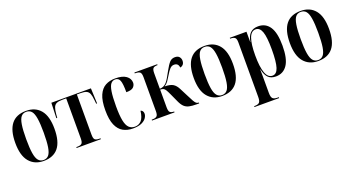

<svg xmlns="http://www.w3.org/2000/svg" viewBox="-51 -1162 3684 2011"><g transform="rotate(-20 1790.5 -157.0)"><path d="M259 10Q158 10 100 -59Q42 -128 42 -269Q42 -547 262 -547Q365 -547 422 -478Q479 -409 479 -269Q479 -127 423.5 -58.5Q368 10 259 10ZM261 0Q297 0 318.5 -25.5Q340 -51 349.5 -110Q359 -169 359 -269Q359 -369 349.5 -428Q340 -487 318.5 -512Q297 -537 260 -537Q224 -537 203 -512Q182 -487 172.5 -428Q163 -369 163 -269Q163 -169 172.5 -110Q182 -51 204 -25.5Q226 0 261 0Z M628 0V-10H639Q674 -10 688.5 -23Q703 -36 703 -79V-526H658Q619 -526 596 -516Q573 -506 562.5 -480Q552 -454 548 -406L545 -366H535L541 -536H982L989 -366H979L975 -406Q971 -454 960.5 -480Q950 -506 927 -516Q904 -526 865 -526H822V-79Q822 -36 835.5 -23Q849 -10 883 -10H898V0Z M1254 10Q1192 10 1145 -16Q1098 -42 1071.5 -102.5Q1045 -163 1045 -267Q1045 -374 1072 -435Q1099 -496 1146 -521.5Q1193 -547 1256 -547Q1336 -547 1377 -517Q1418 -487 1418 -441Q1418 -414 1397.5 -392.5Q1377 -371 1317 -371Q1317 -466 1303 -501.5Q1289 -537 1252 -537Q1223 -537 1203.5 -514Q1184 -491 1174.5 -432.5Q1165 -374 1165 -268Q1165 -169 1176.5 -110.5Q1188 -52 1213.5 -26.5Q1239 -1 1279 -1Q1323 -1 1352 -32.5Q1381 -64 1390 -138Q1405 -135 1412.5 -123Q1420 -111 1420 -95Q1420 -73 1404 -48.5Q1388 -24 1351.5 -7Q1315 10 1254 10Z M1468 0V-10H1475Q1510 -10 1525 -23Q1540 -36 1540 -78V-458Q1540 -501 1524.5 -513.5Q1509 -526 1473 -526H1467V-536H1721V-526H1718Q1687 -526 1673 -513.5Q1659 -501 1659 -458V-285Q1684 -286 1701.5 -294.5Q1719 -303 1734 -319Q1749 -335 1765.5 -363.5Q1782 -392 1804 -432Q1836 -491 1859.5 -516.5Q1883 -542 1919 -542Q1952 -542 1967.5 -524Q1983 -506 1983 -481Q1983 -453 1968.5 -438Q1954 -423 1936 -421Q1931 -471 1884 -471Q1858 -471 1838 -450.5Q1818 -430 1793 -387Q1773 -353 1757 -330.5Q1741 -308 1715 -291Q1777 -290 1807.5 -271Q1838 -252 1860 -208L1906 -118Q1928 -73 1941.5 -50Q1955 -27 1965.5 -18.5Q1976 -10 1990 -10H1994V0H1962Q1916 0 1884 -7Q1852 -14 1829.5 -35Q1807 -56 1788 -98L1746 -190Q1729 -227 1718 -245Q1707 -263 1694 -269Q1681 -275 1659 -275V-78Q1659 -35 1673 -22.5Q1687 -10 1717 -10H1719V0Z M2248 10Q2147 10 2089 -59Q2031 -128 2031 -269Q2031 -547 2251 -547Q2354 -547 2411 -478Q2468 -409 2468 -269Q2468 -127 2412.5 -58.5Q2357 10 2248 10ZM2250 0Q2286 0 2307.5 -25.5Q2329 -51 2338.5 -110Q2348 -169 2348 -269Q2348 -369 2338.5 -428Q2329 -487 2307.5 -512Q2286 -537 2249 -537Q2213 -537 2192 -512Q2171 -487 2161.5 -428Q2152 -369 2152 -269Q2152 -169 2161.5 -110Q2171 -51 2193 -25.5Q2215 0 2250 0Z M2525 234V224H2532Q2567 224 2582.5 209.5Q2598 195 2598 148V-460Q2598 -503 2581.5 -514.5Q2565 -526 2537 -526H2530V-536H2716V-422H2718Q2729 -486 2761 -517Q2793 -548 2849 -548Q2932 -548 2976.5 -481Q3021 -414 3021 -271Q3021 -126 2975.5 -58Q2930 10 2847 10Q2791 10 2761 -21.5Q2731 -53 2718 -117H2716Q2717 -83 2717 -49.5Q2717 -16 2717 18V147Q2717 194 2733 209Q2749 224 2783 224H2800V234ZM2816 -10Q2862 -10 2882 -71.5Q2902 -133 2902 -271Q2902 -409 2881 -468Q2860 -527 2814 -527Q2764 -527 2740.5 -462Q2717 -397 2717 -271Q2717 -144 2741 -77Q2765 -10 2816 -10Z M3319 10Q3218 10 3160 -59Q3102 -128 3102 -269Q3102 -547 3322 -547Q3425 -547 3482 -478Q3539 -409 3539 -269Q3539 -127 3483.5 -58.5Q3428 10 3319 10ZM3321 0Q3357 0 3378.5 -25.5Q3400 -51 3409.5 -110Q3419 -169 3419 -269Q3419 -369 3409.5 -428Q3400 -487 3378.5 -512Q3357 -537 3320 -537Q3284 -537 3263 -512Q3242 -487 3232.5 -428Q3223 -369 3223 -269Q3223 -169 3232.5 -110Q3242 -51 3264 -25.5Q3286 0 3321 0Z"/></g></svg>

Font: Noto Serif Display Condensed SemiBold
Style: Regular
Weight: 600
Width: 3
Designer: Monotype Design Team
Foundry: Monotype Imaging Inc.
Version: Version 2.009